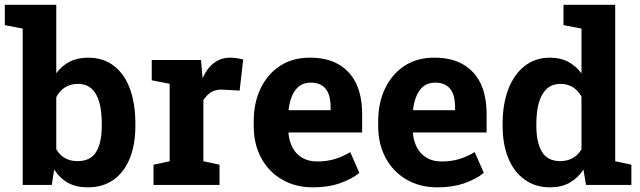

<svg xmlns="http://www.w3.org/2000/svg" viewBox="-31 -782 2705 812"><path d="M339.8 10.3Q291 10.3 256.3 -9Q221.7 -28.3 198.2 -64.9L188 0H64.9V-661.1L-10.7 -675.8V-761.7H207V-472.2Q230 -503.9 263.4 -521Q296.9 -538.1 341.3 -538.1Q405.8 -538.1 450.2 -503.9Q495.1 -469.7 518.3 -407Q541.5 -344.2 541.5 -259.8V-249.5Q541.5 -170.9 518.1 -112.8Q494.6 -54.2 449.7 -22Q404.8 10.3 339.8 10.3ZM296.9 -100.6Q351.6 -100.6 375.5 -139.4Q399.4 -178.2 399.4 -249.5V-259.8Q399.4 -312 389.2 -349.1Q378.4 -386.7 356.2 -407Q334 -427.2 298.3 -427.2Q266.1 -427.2 243.2 -412.1Q220.2 -397 207 -371.1V-150.4Q236.8 -100.6 296.9 -100.6Z M897.5 -85.4V0H618.2V-85.4L686.5 -100.1V-427.7L610.8 -442.4V-528.3H819.3L824.7 -462.9L825.7 -451.2Q865.2 -538.1 942.9 -538.1Q955.6 -538.1 970.7 -535.9Q985.8 -533.7 997.6 -530.3L982.4 -398.9L911.6 -402.8Q881.3 -404.3 862.5 -392.6Q843.8 -380.9 829.1 -358.9V-100.1Z M1293 10.3Q1217.3 10.3 1160.6 -23.4Q1104 -56.6 1073 -115.2Q1042 -173.8 1042 -249V-268.6Q1042 -347.7 1071.3 -408.2Q1100.6 -469.2 1154.1 -503.9Q1207.5 -538.6 1280.3 -538.1Q1352.1 -538.1 1400.9 -509.8Q1500.5 -452.1 1500.5 -299.3V-221.7H1189.9L1189 -218.8Q1191.9 -184.6 1206.5 -157.2Q1220.7 -130.4 1247.1 -114.7Q1273.4 -99.1 1311 -99.1Q1350.1 -99.1 1384 -109.1Q1418 -119.1 1450.2 -138.7L1488.8 -50.8Q1456.1 -24.4 1406.5 -7.1Q1356.9 10.3 1293 10.3ZM1189.5 -318.4 1190.9 -315.9H1367.2V-328.6Q1367.2 -360.4 1358.9 -384.3Q1340.3 -432.6 1282.7 -432.6Q1254.9 -432.6 1234.9 -418Q1215.3 -402.8 1204.3 -377Q1193.4 -351.1 1189.5 -318.4Z M1819.3 10.3Q1743.7 10.3 1687 -23.4Q1630.4 -56.6 1599.4 -115.2Q1568.4 -173.8 1568.4 -249V-268.6Q1568.4 -347.7 1597.7 -408.2Q1627 -469.2 1680.4 -503.9Q1733.9 -538.6 1806.6 -538.1Q1878.4 -538.1 1927.2 -509.8Q2026.9 -452.1 2026.9 -299.3V-221.7H1716.3L1715.3 -218.8Q1718.3 -184.6 1732.9 -157.2Q1747.1 -130.4 1773.4 -114.7Q1799.8 -99.1 1837.4 -99.1Q1876.5 -99.1 1910.4 -109.1Q1944.3 -119.1 1976.6 -138.7L2015.1 -50.8Q1982.4 -24.4 1932.9 -7.1Q1883.3 10.3 1819.3 10.3ZM1715.8 -318.4 1717.3 -315.9H1893.6V-328.6Q1893.6 -360.4 1885.3 -384.3Q1866.7 -432.6 1809.1 -432.6Q1781.2 -432.6 1761.2 -418Q1741.7 -402.8 1730.7 -377Q1719.7 -351.1 1715.8 -318.4Z M2295.9 10.3Q2232.4 10.3 2188 -22.5Q2142.6 -54.7 2118.7 -113Q2094.7 -171.4 2094.7 -249.5V-259.8Q2094.7 -342.8 2119.1 -405.8Q2143.6 -468.3 2188.2 -503.2Q2232.9 -538.1 2295.4 -538.1Q2338.9 -538.1 2371.6 -520.8Q2404.3 -503.4 2428.2 -471.7V-661.1L2352.1 -675.8V-761.7H2570.8V-100.1L2639.2 -85.4V0H2447.3L2436.5 -64.5Q2411.6 -27.8 2377.2 -8.8Q2342.8 10.3 2295.9 10.3ZM2338.4 -100.6Q2397 -100.6 2428.2 -149.9V-374Q2397.5 -427.2 2339.4 -427.2Q2303.7 -427.2 2281.2 -406.2Q2258.8 -385.3 2248 -347.4Q2237.3 -309.6 2237.3 -259.8V-249.5Q2237.3 -180.2 2260.7 -140.4Q2284.2 -100.6 2338.4 -100.6Z"/></svg>

Font: Hanuman
Style: Bold
Weight: 700
Designer: Danh Hong
Version: Version 8.002; ttfautohint (v1.8.3)